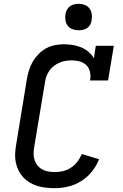

<svg xmlns="http://www.w3.org/2000/svg" viewBox="-20 -974 640 1002"><path d="M266 8Q243 8 220 5.5Q197 3 175.5 -3.5Q154 -10 135 -21.5Q116 -33 101.5 -48.5Q87 -64 77 -84Q67 -104 62.5 -126Q58 -148 59 -171Q60 -194 64 -217L120 -560Q124 -583 131 -606.5Q138 -630 150.5 -651.5Q163 -673 181 -691.5Q199 -710 221 -722Q243 -734 267 -738.5Q291 -743 314 -743Q338 -743 361 -739Q384 -735 404.5 -726.5Q425 -718 442 -703.5Q459 -689 470 -670L480 -735H574L544 -554H450Q454 -576 450 -597Q446 -618 432 -632.5Q418 -647 397.5 -653Q377 -659 355 -659Q339 -659 323 -656.5Q307 -654 291.5 -647.5Q276 -641 262 -630.5Q248 -620 238.5 -606.5Q229 -593 223 -577.5Q217 -562 215 -546L158 -204Q155 -187 155.5 -169.5Q156 -152 161 -137Q166 -122 176.5 -109.5Q187 -97 201 -89.5Q215 -82 232 -79Q249 -76 266 -76Q287 -76 309 -81Q331 -86 350.5 -99Q370 -112 384 -130.5Q398 -149 407 -170L497 -143Q484 -109 460 -79Q436 -49 404 -29Q372 -9 336.5 -0.5Q301 8 266 8ZM390 -816Q374 -816 358.5 -821.5Q343 -827 333.5 -839.5Q324 -852 321.5 -868.5Q319 -885 322 -902Q324 -913 330 -924Q336 -935 346 -942Q356 -949 367.5 -951.5Q379 -954 390 -954Q407 -954 422 -948.5Q437 -943 446.5 -930.5Q456 -918 458.5 -901.5Q461 -885 458 -868Q457 -857 451 -846Q445 -835 435 -828Q425 -821 413.5 -818.5Q402 -816 390 -816Z"/></svg>

Font: Iosevka Slab Medium Extended
Style: Italic
Weight: 500
Width: 7
Italic angle: -9°
Monospace: yes
Designer: Belleve Invis
Foundry: Belleve Invis
Version: Version 11.1.0; ttfautohint (v1.8.3)